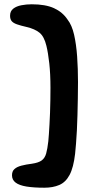

<svg xmlns="http://www.w3.org/2000/svg" viewBox="-20 -659 406 896"><path d="M187 217Q137 217 103.5 211.5Q70 206 53 193.2Q36 180.5 36 159Q36 140 47.5 129.8Q59 119.5 80 114Q101 108.5 129 105Q160 100.5 174.8 89.5Q189.5 78.5 195.5 57Q201.5 35.5 205.5 0Q207 -13 208.2 -33.5Q209.5 -54 211 -79.2Q212.5 -104.5 213.5 -133Q214.5 -161.5 215 -191.2Q215.5 -221 215.5 -249.5Q215.5 -314 210 -363.5Q204.5 -413 196.5 -445.5Q186 -489 164.2 -506.5Q142.5 -524 104.5 -533Q76 -539.5 59 -545.5Q42 -551.5 34.5 -560.5Q27 -569.5 27 -585.5Q27 -607 41.8 -618.5Q56.5 -630 79.8 -634.5Q103 -639 128 -639Q192.5 -639 232.2 -620.8Q272 -602.5 295 -568Q315.5 -542 325.8 -497Q336 -452 340 -395Q344 -338 344 -276Q344 -238 343.2 -198.8Q342.5 -159.5 341.5 -122Q340.5 -84.5 338.8 -50.5Q337 -16.5 334.8 11.2Q332.5 39 330.5 58.5Q323 123 304.8 157.2Q286.5 191.5 256.8 204.2Q227 217 187 217Z"/></svg>

Font: Gluten SemiBold
Style: Regular
Weight: 600
Designer: Tyler Finck
Foundry: Etcetera Type Company
Version: Version 1.300